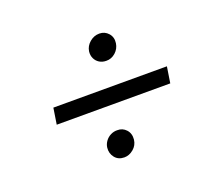

<svg xmlns="http://www.w3.org/2000/svg" viewBox="-84 -635 815 703"><g transform="rotate(-20 323.0 -284.0)"><path d="M551.8 -315.9 542 -252.9H99.6L109.4 -315.9ZM292 -55.7Q268.6 -55.7 255.4 -72Q242.2 -88.4 244.6 -110.4Q246.1 -123.5 254.2 -134.8Q262.2 -146 274.7 -152.3Q287.1 -158.7 300.8 -158.2Q321.3 -158.7 335.2 -143.6Q349.1 -128.4 346.7 -105Q344.2 -83.5 327.6 -69.6Q311 -55.7 292 -55.7ZM350.6 -410.6Q335.4 -410.6 324 -417.7Q312.5 -424.8 306.6 -437.3Q300.8 -449.7 302.7 -464.8Q305.7 -484.9 322.3 -499Q338.9 -513.2 359.9 -513.2Q380.9 -513.2 394.8 -497.6Q408.7 -481.9 405.3 -459Q402.3 -438.5 386.5 -424.3Q370.6 -410.2 350.6 -410.6Z"/></g></svg>

Font: Inter 17pt Light
Style: Italic
Weight: 300
Italic angle: -9.3988°
Version: Version 4.001;git-66647c0bb